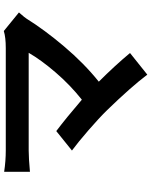

<svg xmlns="http://www.w3.org/2000/svg" viewBox="91 -844 817 1040"><g transform="rotate(-90 500.0 -323.5)"><path d="M852.5 -711.9 953.1 -629.9Q922.9 -595.7 918.9 -587.9Q859.4 -492.2 768.6 -384.8Q677.7 -277.3 578.1 -197.3Q665 -110.4 733.4 -28.3L616.2 65.4Q549.8 -22.5 424.8 -151.4Q380.9 -196.3 314.9 -253.4Q249 -310.5 205.1 -342.8L310.5 -427.7Q383.8 -372.1 480.5 -289.1Q560.5 -352.5 628.4 -431.6Q696.3 -510.7 734.4 -577.1H205.1Q165 -577.1 89.8 -570.3V-710Q149.4 -701.2 205.1 -701.2H759.8Q818.4 -701.2 852.5 -711.9Z"/></g></svg>

Font: Nasu
Style: Bold
Weight: 700
Designer: Ryoko NISHIZUKA (kana &amp; ideographs); Paul D. Hunt (Latin, Greek &amp; Cyrillic); Wenlong ZHANG (bopomofo); Sandoll C
Version: Version 2014.1215